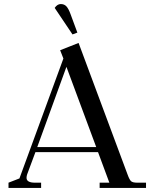

<svg xmlns="http://www.w3.org/2000/svg" viewBox="-20 -928 760 948"><path d="M22 0V-26L76 -47L293 -639L277 -680L368 -716L610 -66Q619 -41 627 -33.5Q635 -26 658 -26H701V0H472V-26H520L464 -177H155L114 -67Q111 -58 111 -50Q111 -26 153 -26H183V0ZM164 -202H455L308 -598ZM250 -889Q263 -908 280 -908Q297 -908 307.5 -897Q318 -886 328 -859L362 -767L338 -758Z"/></svg>

Font: Dihjauti
Style: Bold
Weight: 700
Designer: T. Christopher White
Version: Version 3.0.0